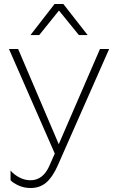

<svg xmlns="http://www.w3.org/2000/svg" viewBox="-20 -776 584 964"><path d="M134 168Q101 168 73.5 155.5Q46 143 33 129V80Q48 99 75.5 114Q103 129 133 129Q197 129 229 54L255 -5L25 -530H71L275 -52L482 -530H528L269 57Q243 115 211 141.5Q179 168 134 168ZM254 -756H298L420 -600H376L276 -723L177 -600H133Z"/></svg>

Font: Roundo Light
Style: Regular
Weight: 300
Designer: Namrata Goyal (Gurmukhi), Shiva Nallaperumal (Latin)
Foundry: Indian Type Foundry
Version: Version 1.000;PS 1.0;hotconv 1.0.88;makeotf.lib2.5.647800